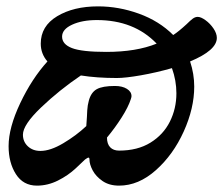

<svg xmlns="http://www.w3.org/2000/svg" viewBox="-20 -569 701 603"><path d="M577 -376Q590 -337 590 -297Q590 -229 557 -156Q524 -83 469.5 -34.5Q415 14 354 14Q323 14 302 -0.5Q281 -15 271 -34Q261 -53 261 -68Q261 -74 258 -74Q255 -74 247 -68Q242 -63 218 -40.5Q194 -18 162 -2Q130 14 96 14Q53 14 30 -22Q7 -58 7 -110Q7 -168 43.5 -245Q80 -322 129 -376Q108 -400 108 -432Q108 -487 159.5 -518Q211 -549 288 -549Q353 -549 416.5 -526Q480 -503 524 -459Q541 -470 566 -493Q578 -505 585.5 -510.5Q593 -516 601 -516Q611 -516 625.5 -505.5Q640 -495 650.5 -479.5Q661 -464 661 -450Q661 -411 577 -376ZM175 -454Q175 -430 206 -418Q237 -406 314 -406Q408 -406 472 -432Q401 -506 284 -506Q238 -506 206.5 -491.5Q175 -477 175 -454ZM520 -355Q471 -341 422.5 -332.5Q374 -324 347 -324Q284 -324 234 -332Q166 -286 109 -231.5Q52 -177 52 -146Q52 -124 67.5 -109.5Q83 -95 107 -95Q138 -95 178.5 -119Q219 -143 251 -173L253 -202Q253 -206 254 -222.5Q255 -239 259 -253Q266 -279 284 -289Q302 -299 341 -299Q364 -299 378.5 -290Q393 -281 393 -267Q393 -264 391 -258Q383 -233 362 -200Q341 -167 316 -137Q316 -117 326 -106.5Q336 -96 354 -96Q412 -96 452.5 -121Q493 -146 513.5 -187Q534 -228 534 -276Q534 -316 520 -355Z"/></svg>

Font: EB Garamond ExtraBold
Style: Italic
Weight: 800
Italic angle: -17.2°
Designer: Georg Duffner and Octavio Pardo
Foundry: Georg Duffner
Version: Version 1.000